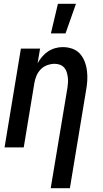

<svg xmlns="http://www.w3.org/2000/svg" viewBox="-20 -776 540 1011"><path d="M247 215 335 -313Q337 -327 338 -341.5Q339 -356 337 -370Q335 -384 331 -397Q327 -410 318 -420Q309 -430 296 -435Q283 -440 268 -440Q249 -440 229 -433Q209 -426 194.5 -411Q180 -396 172 -377Q164 -358 161 -339L105 0H4L90 -520H191L178 -443Q188 -461 202 -477.5Q216 -494 233.5 -505.5Q251 -517 271 -522.5Q291 -528 310 -528Q337 -528 361 -519.5Q385 -511 401 -493Q417 -475 426 -451.5Q435 -428 438 -402.5Q441 -377 439.5 -351Q438 -325 433 -299L348 215ZM248 -600 285 -756H380L325 -600Z"/></svg>

Font: Iosevka Term Curly Semibold
Style: Italic
Weight: 600
Italic angle: -9°
Designer: Belleve Invis
Foundry: Belleve Invis
Version: Version 32.3.0